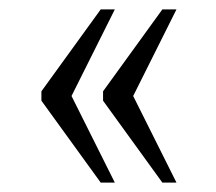

<svg xmlns="http://www.w3.org/2000/svg" viewBox="-20 -474 460 408"><path d="M325 -86 199 -260V-280L325 -454H355L263 -270L355 -86ZM194 -86 68 -260V-280L194 -454H224L132 -270L224 -86Z"/></svg>

Font: Noto Serif Condensed Light
Style: Regular
Weight: 300
Width: 3
Designer: Monotype Design Team
Foundry: Monotype Imaging Inc.
Version: Version 2.013